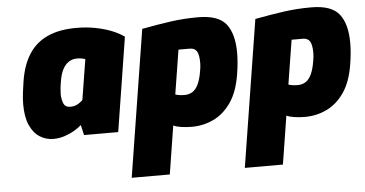

<svg xmlns="http://www.w3.org/2000/svg" viewBox="-52 -641 1850 974"><g transform="rotate(-5 872.5 -154.0)"><path d="M203 6Q166 6 134.5 -13.5Q103 -33 84 -74.5Q65 -116 65 -182Q65 -213 69.5 -246Q74 -279 77 -299Q90 -381 125 -435.5Q160 -490 220 -517.5Q280 -545 367 -545Q419 -545 465 -536Q511 -527 548 -512Q585 -497 609 -479L533 0H359L347 -52Q333 -39 310 -25.5Q287 -12 259.5 -3Q232 6 203 6ZM302 -149Q325 -149 341.5 -159Q358 -169 366 -178L399 -383Q395 -385 383.5 -387.5Q372 -390 358 -390Q332 -390 313.5 -377Q295 -364 283.5 -341Q272 -318 267 -288Q263 -267 261 -247.5Q259 -228 259 -218Q259 -193 267.5 -171Q276 -149 302 -149Z M581 237 700 -511Q779 -526 846.5 -535.5Q914 -545 987 -545Q1090 -545 1129.5 -495Q1169 -445 1169 -348Q1169 -323 1166.5 -295.5Q1164 -268 1159 -238Q1145 -151 1108 -97.5Q1071 -44 1019 -19Q967 6 908 6Q880 6 853.5 2Q827 -2 814 -9L775 237ZM884 -158Q907 -158 924.5 -168.5Q942 -179 954.5 -204.5Q967 -230 974 -274Q976 -285 977 -294.5Q978 -304 978 -313Q978 -354 967.5 -372Q957 -390 931 -390H874L838 -165Q842 -163 849 -161.5Q856 -160 865 -159Q874 -158 884 -158Z M1157 237 1276 -511Q1355 -526 1422.5 -535.5Q1490 -545 1563 -545Q1666 -545 1705.5 -495Q1745 -445 1745 -348Q1745 -323 1742.5 -295.5Q1740 -268 1735 -238Q1721 -151 1684 -97.5Q1647 -44 1595 -19Q1543 6 1484 6Q1456 6 1429.5 2Q1403 -2 1390 -9L1351 237ZM1460 -158Q1483 -158 1500.5 -168.5Q1518 -179 1530.5 -204.5Q1543 -230 1550 -274Q1552 -285 1553 -294.5Q1554 -304 1554 -313Q1554 -354 1543.5 -372Q1533 -390 1507 -390H1450L1414 -165Q1418 -163 1425 -161.5Q1432 -160 1441 -159Q1450 -158 1460 -158Z"/></g></svg>

Font: Exo Thin Black
Style: Italic
Weight: 900
Italic angle: -9°
Version: Version 2.000